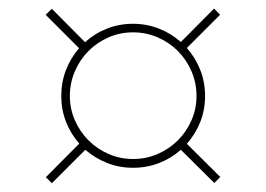

<svg xmlns="http://www.w3.org/2000/svg" viewBox="-20 -559 620 448"><path d="M123 -335Q123 -367.5 134 -395.8Q145 -424 164.5 -446.5L86.5 -524.5L101 -538.5L178.5 -460.5Q201 -481 229.5 -492.2Q258 -503.5 290.5 -503.5Q322.5 -503.5 351 -492.2Q379.5 -481 402 -461L479.5 -539L493.5 -524.5L416 -447Q436 -424.5 447.2 -396Q458.5 -367.5 458.5 -335Q458.5 -302.5 447.2 -274.2Q436 -246 416 -223.5L494 -146L480 -132L402 -209.5Q379.5 -189.5 351 -178.5Q322.5 -167.5 290.5 -167.5Q258 -167.5 229.8 -178.8Q201.5 -190 179 -209.5L101 -131.5L87 -145.5L165 -224Q145 -246.5 134 -274.8Q123 -303 123 -335ZM143 -335Q143 -305 154.8 -278.2Q166.5 -251.5 186.5 -231.5Q206.5 -211.5 233.2 -199.8Q260 -188 290.5 -188Q321 -188 348 -199.8Q375 -211.5 395 -231.5Q415 -251.5 426.8 -278.2Q438.5 -305 438.5 -335Q438.5 -365.5 426.8 -392.8Q415 -420 395 -440Q375 -460 348 -471.8Q321 -483.5 290.5 -483.5Q260 -483.5 233.2 -471.8Q206.5 -460 186.5 -440Q166.5 -420 154.8 -392.8Q143 -365.5 143 -335Z"/></svg>

Font: Lato Thin
Style: Italic
Weight: 200
Italic angle: -7°
Designer: Lukasz Dziedzic
Foundry: tyPoland Lukasz Dziedzic
Version: Version 2.007; 2014-02-27